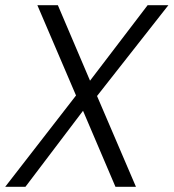

<svg xmlns="http://www.w3.org/2000/svg" viewBox="-23 -720 669 740"><path d="M-3 0 270 -352 121 -700H200L324 -409L546 -700H626L351 -350L501 0H422L297 -293L75 0Z"/></svg>

Font: DM Sans 11pt Light
Style: Italic
Weight: 300
Italic angle: -10°
Version: Version 4.004;gftools[0.9.30]